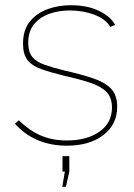

<svg xmlns="http://www.w3.org/2000/svg" viewBox="-20 -547 511 734"><path d="M235 10Q176 10 126 -10.5Q76 -31 37 -74L52 -87Q92 -48 136 -29Q180 -10 235 -10Q312 -10 360 -43.5Q408 -77 408 -136Q408 -174 387 -195.5Q366 -217 325.5 -230.5Q285 -244 227 -257Q174 -270 138.5 -282.5Q103 -295 85.5 -317Q68 -339 68 -380Q68 -432 93.5 -464Q119 -496 160.5 -511.5Q202 -527 251 -527Q314 -527 358.5 -505.5Q403 -484 420 -452L402 -444Q383 -475 340 -491Q297 -507 247 -507Q204 -507 168 -494Q132 -481 110 -454Q88 -427 88 -383Q88 -349 103 -330Q118 -311 149 -300Q180 -289 228 -277Q290 -263 335 -248Q380 -233 404 -208.5Q428 -184 428 -139Q428 -71 375 -30.5Q322 10 235 10ZM218 167 228 109H219V50H245V109L232 167Z"/></svg>

Font: Raleway Thin Thin
Style: Regular
Weight: 250
Version: Version 4.026